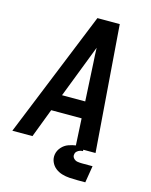

<svg xmlns="http://www.w3.org/2000/svg" viewBox="-142 -820 850 1079"><g transform="rotate(15 283.0 -280.5)"><path d="M-10 0H107L171 -168H348L357 0H474L418 -735H288ZM208 -265 295 -490Q303 -511 311 -531.5Q319 -552 327 -573Q327 -552 328.5 -531.5Q330 -511 331 -490L343 -265ZM416 174H461L477 76H417Q417 76 417 76Q417 76 417 76H416Q403 76 389.5 74Q376 72 366.5 61.5Q357 51 360 38Q361 28 368.5 21Q376 14 385 11Q394 8 403 8V-16Q381 -16 358.5 -13Q336 -10 314 -2Q292 6 275.5 24.5Q259 43 255 66Q251 89 260 110Q269 131 286 144.5Q303 158 324.5 164.5Q346 171 369.5 172.5Q393 174 416 174Z"/></g></svg>

Font: Iosevka Sparkle SmBdObl
Style: Regular
Weight: 600
Italic angle: -9°
Designer: Belleve Invis
Foundry: Belleve Invis
Version: Version 4.5.0; ttfautohint (v1.8.3)